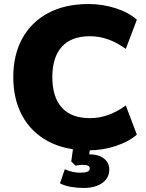

<svg xmlns="http://www.w3.org/2000/svg" viewBox="-20 -736 727 954"><path d="M420 11Q303 11 219 -34Q135 -79 90.5 -161Q46 -243 46 -353Q46 -463 90.5 -544.5Q135 -626 219 -671Q303 -716 420 -716Q490 -716 555 -695Q620 -674 660 -638L605 -493Q561 -525 517 -540.5Q473 -556 427 -556Q334 -556 287 -503.5Q240 -451 240 -353Q240 -254 287 -201.5Q334 -149 427 -149Q473 -149 517 -164.5Q561 -180 605 -212L660 -67Q620 -32 555 -10.5Q490 11 420 11ZM396 198Q363 198 332 192.5Q301 187 278 175L302 105Q320 113 339 117.5Q358 122 377 122Q403 122 414.5 117Q426 112 426 101Q426 92 418 87.5Q410 83 390 83Q382 83 374 84Q366 85 355 87L334 66L346 -20H431L419 57L378 40Q389 35 401.5 33Q414 31 424 31Q456 31 477.5 40.5Q499 50 511 66.5Q523 83 523 107Q523 135 507 155.5Q491 176 462 187Q433 198 396 198Z"/></svg>

Font: Nunito Sans 12pt ExtraLight 12pt Black
Style: Regular
Weight: 900
Version: Version 3.101;gftools[0.9.27]